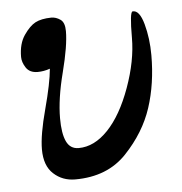

<svg xmlns="http://www.w3.org/2000/svg" viewBox="-40 -464 489 515"><g transform="rotate(-5 204.5 -206.0)"><path d="M60.5 -75.2Q60.5 -114.3 78.9 -182.4Q97.2 -250.5 100.6 -289.1Q84 -283.2 67.4 -283.2Q45.9 -283.2 36.1 -298.1Q26.4 -313 26.4 -327.1Q26.4 -362.8 42 -385.5Q57.6 -408.2 73.2 -416.5Q88.9 -424.8 116.2 -425.3Q128.9 -425.3 140.6 -417.2Q152.3 -409.2 152.3 -385.7Q152.3 -346.7 134.3 -276.6Q116.2 -206.5 116.2 -154.3Q116.2 -113.3 126.2 -91.8Q136.2 -70.3 159.2 -70.3Q201.2 -70.3 238.3 -109.1Q275.4 -147.9 301.3 -219.5Q327.1 -291 327.1 -352.5Q327.1 -421.9 335 -422.9Q353.5 -424.8 364.3 -385.7Q375 -346.7 375 -301.8Q375 -225.1 354 -160.9Q333 -96.7 281.2 -42Q229.5 12.7 142.6 12.7Q108.4 12.7 84.5 -9.3Q60.5 -31.2 60.5 -75.2Z"/></g></svg>

Font: Junicode
Style: Regular
Weight: 400
Designer: Peter S. Baker
Foundry: Briery Creek Software
Version: Version 0.7.2